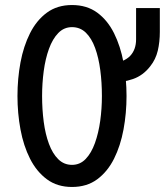

<svg xmlns="http://www.w3.org/2000/svg" viewBox="-20 -732 656 764"><path d="M266.5 12Q208 12 166.8 -18.5Q125.5 -49 99.5 -100.5Q73.5 -152 61.5 -216.8Q49.5 -281.5 49.5 -350Q49.5 -419 61.5 -483.5Q73.5 -548 99.5 -599.8Q125.5 -651.5 166.8 -681.8Q208 -712 266.5 -712Q325.5 -712 366.8 -681.8Q408 -651.5 433.8 -599.8Q459.5 -548 471.5 -483.5Q483.5 -419 483.5 -350Q483.5 -281.5 471.5 -216.8Q459.5 -152 433.8 -100.5Q408 -49 366.8 -18.5Q325.5 12 266.5 12ZM266.5 -76Q298.5 -76 321 -99.5Q343.5 -123 357.8 -162.8Q372 -202.5 378.8 -251.2Q385.5 -300 385.5 -350Q385.5 -404 379 -453.2Q372.5 -502.5 358.5 -541Q344.5 -579.5 321.8 -601.8Q299 -624 266.5 -624Q234.5 -624 211.8 -600.5Q189 -577 174.8 -537.5Q160.5 -498 154 -449.2Q147.5 -400.5 147.5 -350Q147.5 -296.5 154 -247.2Q160.5 -198 174.8 -159.5Q189 -121 211.8 -98.5Q234.5 -76 266.5 -76ZM415 -401.5V-475.5Q474 -484.5 497.8 -509.5Q521.5 -534.5 521.5 -575.5V-700H616V-605.5Q616 -565 607.8 -530.2Q599.5 -495.5 578 -468.5Q549.5 -431.5 509 -417.5Q468.5 -403.5 415 -401.5Z"/></svg>

Font: Overpass Mono Light Medium
Style: Regular
Weight: 500
Monospace: yes
Version: Version 4.000